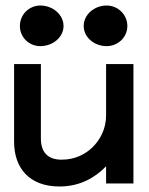

<svg xmlns="http://www.w3.org/2000/svg" viewBox="-20 -664 540 695"><path d="M366 -497C407 -497 441 -529 441 -570C441 -611 407 -644 366 -644C321 -644 283 -611 283 -570C283 -529 321 -497 366 -497ZM126 -497C171 -497 210 -529 210 -570C210 -611 171 -644 126 -644C85 -644 52 -611 52 -570C52 -529 85 -497 126 -497ZM31 -151C31 -57 85 11 195 11C270 11 324 -21 364 -62V0H463V-432H364V-246C364 -197 342 -157 314 -130C289 -106 252 -86 203 -86C151 -86 128 -115 128 -163V-432H31Z"/></svg>

Font: Charger
Style: ExBd
Weight: 400
Designer: Jasper
Foundry: Cannot Into Space Fonts
Version: Version 0.99